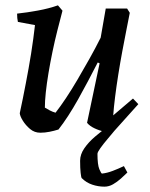

<svg xmlns="http://www.w3.org/2000/svg" viewBox="-20 -485 563 719"><path d="M131 12Q109 12 92.5 -2Q76 -16 65.5 -33Q55 -50 54 -61Q60 -88 65.5 -116Q71 -144 76.5 -172Q82 -200 87 -228.5Q92 -257 96.5 -284.5Q101 -312 104.5 -339Q108 -366 111 -391L47 -403Q44 -416 44 -434Q81 -438 122 -445.5Q163 -453 197 -465L214 -445Q205 -411 195 -371.5Q185 -332 176.5 -291Q168 -250 161.5 -211Q155 -172 151.5 -139Q148 -106 148 -82Q156 -77 166.5 -71.5Q177 -66 188 -63Q206 -86 227 -117.5Q248 -149 270 -186.5Q292 -224 314.5 -264Q337 -304 357 -344L376 -453H456L466 -437Q461 -411 453.5 -373.5Q446 -336 438 -293Q430 -250 423 -206Q416 -162 411 -122Q406 -82 404 -53L478 -116L498 -95L402 12Q390 12 371 8Q352 4 334 -4.5Q316 -13 306 -25L353 -248L346 -251Q328 -216 309.5 -181Q291 -146 272.5 -113Q254 -80 235.5 -51.5Q217 -23 199 0Q183 5 165.5 8.5Q148 12 131 12ZM381 -9H420Q402 13 384.5 33.5Q367 54 356 69.5Q345 85 345 91Q345 132 352 148.5Q359 165 362 165Q381 163 402 155Q423 147 444 137L457 161Q447 171 433 183.5Q419 196 403.5 205Q388 214 371 214Q348 214 325.5 206.5Q303 199 286 182Q284 180 282 162.5Q280 145 280 117Q280 93 296 70Q312 47 335.5 27Q359 7 381 -9Z"/></svg>

Font: Labrada Medium
Style: Italic
Weight: 500
Italic angle: -7°
Designer: Mercedes Jáuregui
Foundry: Omnibus-Type Team
Version: Version 1.000